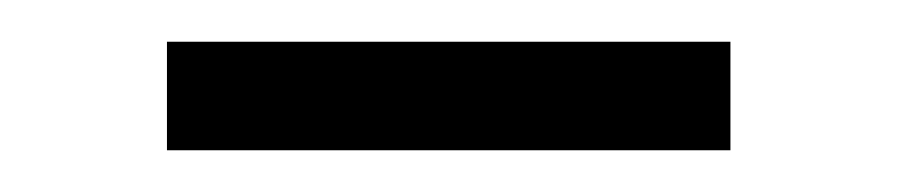

<svg xmlns="http://www.w3.org/2000/svg" viewBox="-20 -362 430 92"><path d="M330 -290H60V-342H330Z"/></svg>

Font: Asta Sans Light
Style: Regular
Weight: 300
Designer: 42dot
Version: Version 1.000